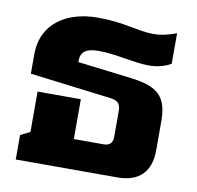

<svg xmlns="http://www.w3.org/2000/svg" viewBox="-68 -641 729 712"><g transform="rotate(10 296.5 -285.5)"><path d="M36 0H419C500 0 543 -43 543 -124V-233C543 -324 509 -358 408 -371L202 -396V-402C202 -435 223 -450 269 -450C334 -450 405 -429 461 -429C498 -429 525 -439 544 -450V-565C515 -554 487 -547 457 -547C397 -547 348 -571 245 -571C129 -571 36 -513 36 -396V-323L343 -285C372 -281 381 -270 381 -242V-146C381 -124 370 -112 348 -112H235V-262H72V-110L36 -92Z"/></g></svg>

Font: Noto Sans Thai Looped ExtraBold
Style: Regular
Weight: 800
Designer: Cadson Demak Team
Foundry: Cadson Demak Co., Ltd.
Version: Version 1.001